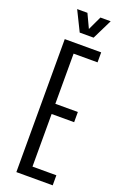

<svg xmlns="http://www.w3.org/2000/svg" viewBox="-196 -1111 746 1166"><g transform="rotate(20 177.5 -528.5)"><path d="M78.1 0V-859.4H313.5V-794.9H158.7V-470.7H304.2V-404.8H158.7V-64.9H313V0ZM149.9 -927.7 86.4 -1056.6H152.8L194.8 -967.3L236.8 -1056.6H303.2L239.7 -927.7Z"/></g></svg>

Font: Antonio ExtraLight
Style: Regular
Weight: 250
Designer: Vernon Adams
Foundry: Vernon Adams
Version: Version 1.002